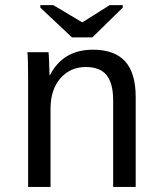

<svg xmlns="http://www.w3.org/2000/svg" viewBox="-20 -733 640 753"><path d="M423.8 0V-339.4Q423.8 -405.8 398.2 -438Q372.6 -470.2 316.4 -470.2Q255.9 -470.2 217 -426Q178.2 -381.8 178.2 -306.2V0H90.3V-415.5Q90.3 -507.8 87.4 -528.3H170.4Q170.9 -525.9 171.4 -515.1Q171.9 -504.4 172.6 -490.5Q173.3 -476.6 174.3 -438H175.8Q227.1 -538.1 344.7 -538.1Q429.2 -538.1 470.7 -492.4Q512.2 -446.8 512.2 -352.1V0ZM342.3 -586.4H262.2L138.2 -703.1V-712.9H189L302.2 -645.5H303.2L410.2 -712.9H461.4V-703.1Z"/></svg>

Font: Liberation Mono
Style: Regular
Weight: 400
Monospace: yes
Designer: Steve Matteson
Foundry: Ascender Corporation
Version: Version 2.1.5